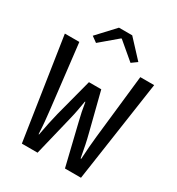

<svg xmlns="http://www.w3.org/2000/svg" viewBox="-197 -959 993 1080"><g transform="rotate(30 300.0 -419.0)"><path d="M110 0H212L276 -264C286 -304 292 -342 299 -382H302C308 -342 316 -304 326 -264L390 0H494L590 -657H500L454 -244C448 -190 446 -158 442 -93H438C426 -158 420 -190 406 -244L344 -488H264L200 -244C187 -190 180 -158 168 -93H165C162 -158 158 -190 152 -245L104 -657H10ZM188 -699 298 -792H302L412 -699L448 -725L343 -838H257L152 -725Z"/></g></svg>

Font: Hasklig
Style: Regular
Weight: 400
Monospace: yes
Designer: Paul D. Hunt, Teo Tuominen
Foundry: Adobe Systems Incorporated
Version: Version 2.030;PS 1.0;hotconv 16.6.51;makeotf.lib2.5.65220